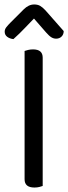

<svg xmlns="http://www.w3.org/2000/svg" viewBox="-20 -834 305 859"><path d="M171 -2Q166 0 156 2.5Q146 5 134 5Q90 5 90 -32V-606Q95 -608 105.5 -610.5Q116 -613 128 -613Q171 -613 171 -576ZM132 -751Q115 -734 92 -709.5Q69 -685 40 -659Q23 -661 12 -669.5Q1 -678 1 -692Q1 -703 8.5 -712.5Q16 -722 27 -733L86 -792Q108 -814 133 -814Q149 -814 160 -807.5Q171 -801 183 -788L265 -695Q265 -680 255.5 -670.5Q246 -661 231 -661Q220 -661 210 -667Q200 -673 186 -689Z"/></svg>

Font: Baloo Thambi 2
Style: Regular
Weight: 400
Designer: Aadarsh Rajan and Ek Type
Foundry: Ek Type
Version: Version 1.640;hotconv 1.0.111;makeotfexe 2.5.65597; ttfautoh